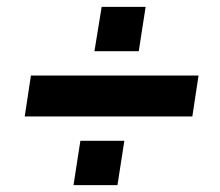

<svg xmlns="http://www.w3.org/2000/svg" viewBox="-20 -566 640 559"><path d="M52 -227 70 -346H558L540 -227ZM194 -27 214 -156H342L322 -27ZM255 -417 276 -546H404L384 -417Z"/></svg>

Font: Nunito Sans 6pt Black
Style: Italic
Weight: 900
Italic angle: -9°
Version: Version 3.101;gftools[0.9.27]